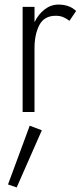

<svg xmlns="http://www.w3.org/2000/svg" viewBox="-20 -490 362 840"><path d="M131 -460V-393Q148 -428 175.5 -449Q203 -470 236 -470Q258 -470 277.5 -463.5Q297 -457 313 -442L284 -399Q269 -410 255.5 -415.5Q242 -421 224 -421Q173 -421 152 -380Q131 -339 131 -280V0H79V-460ZM110 60 163 80 53 330 15 317Z"/></svg>

Font: Jost* Light
Style: Regular
Weight: 300
Version: Version 3.7